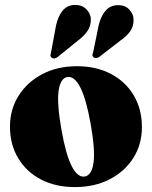

<svg xmlns="http://www.w3.org/2000/svg" viewBox="-20 -748 617 780"><path d="M292.5 -479Q371 -479 430.5 -447.8Q490 -416.5 523.2 -360.8Q556.5 -305 556.5 -231.5Q556.5 -161.5 521.8 -106.5Q487 -51.5 425.8 -19.8Q364.5 12 284.5 12Q205.5 12 146.2 -19Q87 -50 53.8 -105.5Q20.5 -161 20.5 -233.5Q20.5 -303.5 55.5 -359Q90.5 -414.5 151.8 -446.8Q213 -479 292.5 -479ZM325 -31Q353 -36.5 360 -87.5Q367 -138.5 348.5 -244Q330 -347 305.8 -393.8Q281.5 -440.5 252.5 -435Q225 -429 218 -378.2Q211 -327.5 229.5 -222Q247.5 -119 271.8 -72.2Q296 -25.5 325 -31ZM207.5 -644Q216 -682 233.8 -704Q251.5 -726 281.5 -728Q312.5 -729 330.2 -711Q348 -693 349 -672Q350 -644 336 -623Q322 -602 296.5 -583L213 -515.5Q199.5 -506.5 190 -513.5Q185 -517.5 185 -522.5Q185 -527.5 187 -533.5ZM381 -646Q390 -683 408.8 -704.5Q427.5 -726 457 -727Q488 -728 505.2 -709.2Q522.5 -690.5 522.5 -669.5Q523.5 -641.5 508.8 -620.8Q494 -600 467.5 -582L383 -516.5Q368.5 -508 360 -515.5Q355 -519.5 355.5 -524.8Q356 -530 358.5 -535.5Z"/></svg>

Font: Fraunces 72pt Black
Style: Regular
Weight: 900
Version: Version 1.000;[0bf87f6ff]